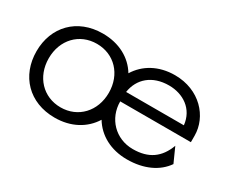

<svg xmlns="http://www.w3.org/2000/svg" viewBox="-87 -759 1210 1019"><g transform="rotate(30 518.5 -249.5)"><path d="M302 8C402 8 480 -36 524 -107C567 -36 645 8 745 8C848 8 928 -30 972 -94L932 -183C900 -97 841 -55 745 -55C638 -55 561 -137 561 -240V-241H994V-280C994 -397 896 -507 744 -507C644 -507 567 -462 524 -392C481 -463 403 -507 302 -507C145 -507 43 -399 43 -250C43 -100 145 8 302 8ZM302 -55C195 -55 118 -137 118 -250C118 -363 195 -444 302 -444C409 -444 486 -363 486 -250C486 -137 409 -55 302 -55ZM563 -300C576 -386 641 -444 744 -444C830 -444 907 -395 917 -300Z"/></g></svg>

Font: Absans
Style: Regular
Weight: 400
Designer: Valerio Monopoli
Version: Version 1.200;Glyphs 3.2 (3217)